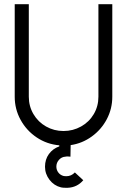

<svg xmlns="http://www.w3.org/2000/svg" viewBox="-20 -685 604 913"><path d="M514 -665V-225Q514 -168 488 -118.5Q462 -69 416.5 -36Q371 -3 316 5L315 60L302 59Q294 59 291 60Q273 61 260.5 75Q248 89 248 107Q248 123 257.5 135.5Q267 148 283 152L295 153Q319 153 336 135L376 172Q347 206 302 208H293Q278 208 270 206Q237 198 215.5 170Q194 142 194 108Q194 73 212.5 47.5Q231 22 262 11V6Q203 1 154.5 -31.5Q106 -64 78 -115Q50 -166 50 -225V-665H117V-225Q117 -180 139 -142.5Q161 -105 199 -83.5Q237 -62 282 -62Q327 -62 365.5 -83.5Q404 -105 426 -142.5Q448 -180 448 -225V-665Z"/></svg>

Font: Sulphur Point
Style: Regular
Weight: 400
Designer: Noponies / Dale Sattler
Foundry: Noponies
Version: Version 1.000; ttfautohint (v1.8)